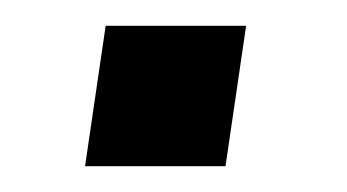

<svg xmlns="http://www.w3.org/2000/svg" viewBox="-20 -374 269 149"><path d="M46 -245 62 -354H171L155 -245Z"/></svg>

Font: Assailand Medium
Style: Italic
Weight: 500
Italic angle: -8°
Designer: Hector Gatti with collaboration of the Omnibus-Type team
Foundry: Omnibus-Type
Version: Version 0.072;October 19, 2019;FontCreator 12.0.0.2547 64-bi